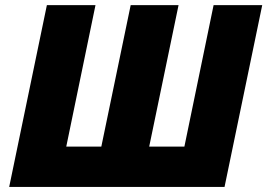

<svg xmlns="http://www.w3.org/2000/svg" viewBox="-20 -734 1050 754"><path d="M16.1 0 164.1 -713.9H355L240.2 -158.2H377.9L493.2 -713.9H681.2L565.9 -158.2H704.1L818.8 -713.9H1009.8L861.8 0Z"/></svg>

Font: Open Sans ExtraBold
Style: Italic
Weight: 800
Italic angle: -12°
Designer: Monotype Design Team
Foundry: Monotype Imaging Inc.
Version: Version 3.000; ttfautohint (v1.8.4)